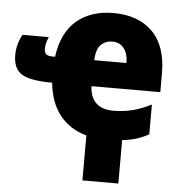

<svg xmlns="http://www.w3.org/2000/svg" viewBox="-66 -614 812 868"><g transform="rotate(5 340.5 -180.0)"><path d="M340 -1Q266 -21 220.5 -76.5Q175 -132 165 -225Q68 -225 28 -248.5Q-12 -272 -12 -335Q-12 -385 13 -429H132Q124 -411 121.5 -398Q119 -385 119 -375Q119 -359 127 -351Q135 -343 159 -343H168Q183 -454 248 -508.5Q313 -563 414 -563Q527 -563 591.5 -499Q656 -435 656 -310V-225H344Q345 -177 372 -150Q399 -123 452 -123Q498 -123 539 -133.5Q580 -144 623 -166V-31Q597 -16 568 -7Q539 2 503 6V203H340ZM420 -434Q390 -434 369 -414Q348 -394 346 -343H492Q492 -385 473 -409.5Q454 -434 420 -434Z"/></g></svg>

Font: Noto Sans SemiCondensed Black
Style: Regular
Weight: 900
Width: 4
Designer: Monotype Design Team
Foundry: Monotype Imaging Inc.
Version: Version 2.013; ttfautohint (v1.8.4.7-5d5b)